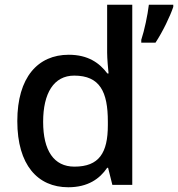

<svg xmlns="http://www.w3.org/2000/svg" viewBox="-20 -780 751 810"><path d="M268 10C351 10 401 -26 432 -72H436L454 0H538V-760H432V-558C432 -533 436 -489 438 -470H433C400 -514 352 -549 270 -549C140 -549 53 -454 53 -269C53 -84 139 10 268 10ZM711 -751V-760H608C603 -717 589 -651 576 -612V-600H636C667 -647 698 -712 711 -751ZM294 -77C207 -77 162 -145 162 -266C162 -387 207 -461 293 -461C402 -461 435 -392 435 -267V-252C435 -135 398 -77 294 -77Z"/></svg>

Font: Noto Sans Georgian Medium
Style: Regular
Weight: 500
Designer: Monotype Design Team, Akaki Razmadze
Foundry: Google LLC
Version: Version 2.005